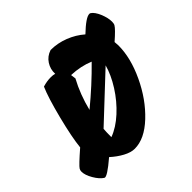

<svg xmlns="http://www.w3.org/2000/svg" viewBox="-213 -883 1061 1061"><g transform="rotate(-45 318.0 -352.5)"><path d="M671 -581Q671 -565 666 -557Q656 -539 601 -491Q603 -471 603 -463Q603 -366 551 -255.5Q499 -145 419.5 -70Q340 5 263 5Q234 5 198.5 -14Q163 -33 130 -63Q46 9 31 0Q7 -15 -14 -51Q-35 -87 -35 -114Q-35 -125 -30 -133Q-21 -148 55 -214Q62 -285 93.5 -409.5Q125 -534 151 -593Q184 -603 213 -603Q233 -603 245 -599Q243 -636 263 -667Q283 -698 320 -710Q374 -710 425.5 -690Q477 -670 517 -635Q585 -700 612 -700Q616 -700 620 -698Q640 -685 655.5 -648Q671 -611 671 -581ZM302 -532Q304 -522 306 -502Q262 -421 238 -324Q343 -410 435 -504Q376 -529 302 -532ZM475 -435 219 -195Q217 -174 217 -132Q272 -152 325.5 -201Q379 -250 419 -313Q459 -376 475 -435Z"/></g></svg>

Font: Mogra
Style: Regular
Weight: 400
Designer: Lipi Raval
Foundry: Lipi Raval
Version: Version 1.002;PS 1.002;hotconv 1.0.88;makeotf.lib2.5.647800;